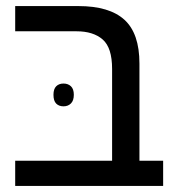

<svg xmlns="http://www.w3.org/2000/svg" viewBox="-20 -612 582 632"><path d="M349 0V-385Q349 -455 318 -482Q287 -509 232 -509H30V-592H238Q340 -592 389.5 -547Q439 -502 439 -403V0ZM30 0V-83H517V0ZM156 -300Q156 -319 165 -328Q174 -337 189 -337Q204 -337 213.5 -328Q223 -319 223 -300Q223 -281 213.5 -271.5Q204 -262 189 -262Q174 -262 165 -271Q156 -280 156 -300Z"/></svg>

Font: Noto Sans Hebrew
Style: Regular
Weight: 400
Designer: Monotype Design Team
Foundry: Monotype Imaging Inc.
Version: Version 2.003;January 10, 2023;FontCreator 14.0.0.2877 64-bi